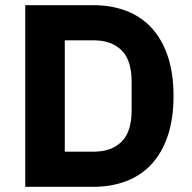

<svg xmlns="http://www.w3.org/2000/svg" viewBox="-20 -718 737 738"><path d="M77 -698H340Q409 -698 466 -676Q523 -654 563 -610.5Q603 -567 625 -501.5Q647 -436 647 -349Q647 -262 625 -196.5Q603 -131 563 -87.5Q523 -44 466 -22Q409 0 340 0H77ZM340 -135Q408 -135 447 -173Q486 -211 486 -295V-403Q486 -487 447 -525Q408 -563 340 -563H229V-135Z"/></svg>

Font: Aneliza ExtraBold
Style: Regular
Weight: 800
Designer: Mike Abbink, Paul van der Laan, Pieter van Rosmalen
Foundry: Bold Monday
Version: Version 3.001;September 8, 2019;FontCreator 11.5.0.2425 64-b